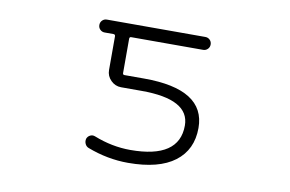

<svg xmlns="http://www.w3.org/2000/svg" viewBox="-62 -651 1124 745"><g transform="rotate(10 500.0 -278.5)"><path d="M480.5 -62.5Q672.9 -62.5 672.9 -192.4Q672.9 -295.9 484.4 -295.9H403.3Q379.9 -295.9 362.8 -313Q345.7 -330.1 345.7 -353.5V-486.3Q345.7 -494.1 337.9 -494.1H303.7Q293 -494.1 285.6 -501.5Q278.3 -508.8 278.3 -519.5Q278.3 -530.3 285.6 -537.6Q293 -544.9 303.7 -544.9H691.4Q702.1 -544.9 709.5 -537.6Q716.8 -530.3 716.8 -519.5Q716.8 -508.8 709.5 -501.5Q702.1 -494.1 691.4 -494.1H408.2Q401.4 -494.1 401.4 -486.3V-351.6Q401.4 -344.7 408.2 -344.7H485.4Q726.6 -344.7 726.6 -192.4Q726.6 -106.4 664.1 -59.1Q601.6 -11.7 480.5 -11.7Q399.4 -11.7 320.3 -42Q310.5 -45.9 306.2 -55.7Q301.8 -65.4 304.7 -76.2Q308.6 -85.9 317.9 -90.3Q327.1 -94.7 336.9 -90.8Q408.2 -62.5 480.5 -62.5Z"/></g></svg>

Font: Rounded-X Mgen+ 1m light
Style: Regular
Weight: 200
Designer: [Source Han Sans]
Ryoko NISHIZUKA  (kana & ideographs); Paul D. Hunt (Latin, Greek & Cyrillic); Wenlong ZHANG  (bopomofo
Version: Version 1.059.20150602